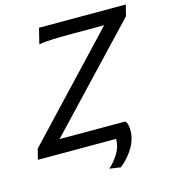

<svg xmlns="http://www.w3.org/2000/svg" viewBox="-124 -798 936 1054"><g transform="rotate(-15 344.5 -271.0)"><path d="M431.6 157.7 368.2 148.4Q399.9 120.6 423.3 82.5Q446.8 44.4 446.8 0H2.4L17.1 -59.6L544.9 -619.6H369.1Q296.9 -619.6 250.7 -617.9Q204.6 -616.2 173.8 -609.9L195.8 -698.7H689L673.3 -636.2L146.5 -79.1H520Q528.3 -70.3 531.7 -56.6Q535.2 -43 535.2 -26.4Q535.2 25.4 506.6 73Q478 120.6 431.6 157.7Z"/></g></svg>

Font: Andika
Style: Italic
Weight: 400
Italic angle: -14°
Designer: Victor Gaultney, Annie Olsen, Julie Remington, Don Collingsworth, Eric Hays, Becca Hirsbrunner
Foundry: SIL International
Version: Version 6.101